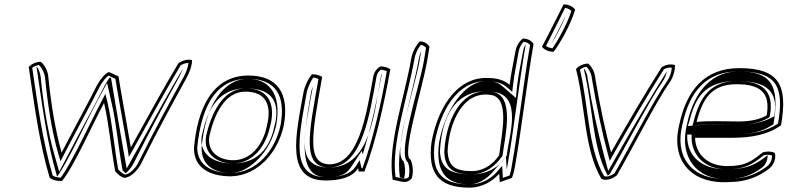

<svg xmlns="http://www.w3.org/2000/svg" viewBox="-20 -812 3618 882"><path d="M112 -504C138 -330 159 -161 208 4C218 14 242 21 265 19C317 -42 410 -251 458 -339C481 -241 488 -141 509 -26C521 -10 535 0 550 5C582 4 614 -31 630 -64C709 -222 777 -345 839 -458C855 -489 863 -517 862 -536C839 -542 815 -532 800 -522C729 -405 657 -271 581 -135C564 -236 541 -358 524 -462C506 -467 499 -475 480 -481C461 -473 442 -450 426 -421C385 -339 311 -204 263 -111C234 -213 214 -337 202 -459C199 -487 186 -514 167 -528C144 -528 123 -517 112 -504ZM128 -501C136 -507 147 -512 159 -513C173 -500 184 -478 187 -455C199 -333 218 -208 248 -105L258 -71L276 -106C324 -199 398 -334 439 -416C453 -441 468 -458 479 -465C491 -460 497 -455 510 -450C527 -346 549 -229 566 -130L572 -91L594 -130C669 -265 741 -397 810 -512C820 -518 834 -523 846 -523C844 -507 838 -486 826 -463C764 -350 696 -227 617 -68C603 -38 576 -13 555 -10C544 -14 532 -23 523 -34C503 -147 496 -247 473 -345L464 -381L445 -344C399 -258 308 -60 259 4C243 4 228 -1 222 -6C175 -167 153 -331 128 -501ZM148 -503C174 -331 194 -164 242 -1H243C295 -74 379 -259 423 -341L472 -431L492 -342C515 -244 522 -144 543 -30C547 -25 553 -20 557 -16C571 -27 587 -47 596 -66C675 -224 742 -347 804 -460C810 -472 815 -484 819 -495C753 -384 685 -260 615 -133L562 -38L545 -133C528 -232 507 -351 490 -454C488 -455 487 -455 485 -456C476 -447 470 -434 461 -419C420 -337 345 -202 297 -109L252 -23L228 -108C199 -211 179 -335 167 -457C165 -475 159 -492 150 -505Z M871 -131C871 -44 939 -2 1041 -2C1168 -5 1259 -117 1284 -238C1309 -379 1259 -465 1121 -465C953 -465 886 -308 871 -131ZM895 -200C921 -345 985 -450 1118 -450C1247 -450 1293 -373 1269 -238C1245 -122 1160 -20 1044 -17C946 -17 887 -57 886 -133C888 -157 891 -178 895 -200ZM907 -188C926 -270 960 -406 1110 -406C1238 -406 1260 -336 1246 -255C1245 -248 1243 -242 1241 -234C1225 -155 1180 -61 1049 -61C950 -61 894 -113 907 -188ZM915 -200C911 -178 908 -156 906 -132C906 -47 971 -17 1043 -17C1126 -20 1223 -114 1249 -238C1275 -383 1214 -450 1118 -450C1020 -450 942 -353 915 -200ZM927 -188C912 -103 980 -61 1049 -61C1145 -61 1203 -145 1221 -233C1223 -241 1225 -247 1226 -254C1242 -344 1206 -406 1110 -406C997 -406 948 -278 927 -189ZM942 -188C963 -279 1009 -391 1107 -391C1201 -391 1230 -330 1206 -234C1189 -149 1135 -76 1051 -76C987 -76 929 -114 942 -188Z M1373 -382C1338 -186 1290 17 1476 17C1546 17 1598 2 1625 -39L1628 -24H1654C1705 -155 1746 -342 1773 -494C1761 -502 1745 -507 1728 -507C1713 -500 1699 -482 1695 -462C1661 -274 1627 -63 1497 -57C1385 -58 1413 -192 1460 -459C1448 -466 1431 -471 1413 -471C1396 -450 1379 -417 1373 -382ZM1388 -382C1393 -410 1407 -438 1419 -456C1429 -455 1437 -452 1443 -449C1398 -195 1364 -43 1494 -42H1495C1645 -49 1677 -282 1710 -462C1712 -475 1722 -487 1730 -492C1740 -491 1750 -488 1757 -485C1731 -338 1692 -164 1645 -39H1641L1632 -76L1613 -46C1591 -14 1548 2 1479 2C1311 2 1352 -179 1388 -382ZM1408 -382C1372 -175 1347 2 1479 2C1533 2 1567 -6 1591 -42L1642 -119L1646 -102C1682 -217 1713 -356 1735 -476C1733 -472 1731 -467 1730 -462C1698 -285 1681 -50 1498 -42H1496H1493C1333 -43 1377 -188 1417 -413L1420 -421C1415 -409 1410 -396 1408 -382Z M1869 -542C1837 -359 1758 -142 1784 14C1817 18 1847 38 1872 6C1881 -27 1875 -57 1867 -78C1821 -92 1917 -391 1942 -531L1953 -597C1947 -610 1929 -622 1908 -622C1891 -603 1874 -573 1869 -542ZM1884 -542C1888 -566 1900 -590 1913 -606C1925 -604 1933 -598 1937 -592L1927 -531C1904 -401 1802 -103 1854 -66C1861 -47 1863 -24 1858 1C1846 14 1830 7 1797 1C1776 -150 1852 -360 1884 -542ZM1904 -542C1872 -361 1795 -150 1817 3C1823 4 1829 6 1834 7C1835 6 1836 6 1837 4C1844 -24 1841 -51 1834 -71C1780 -110 1883 -395 1907 -531L1915 -578C1910 -567 1906 -554 1904 -542Z M1962 -157C1945 -21 1991 50 2135 50C2197 50 2244 19 2273 -14L2276 25L2332 5C2338 -11 2342 -27 2345 -44C2377 -226 2400 -433 2431 -610C2423 -624 2405 -635 2382 -635C2367 -624 2352 -601 2348 -577C2339 -525 2327 -473 2321 -422C2295 -445 2263 -454 2214 -454C2068 -454 1987 -300 1962 -157ZM1977 -157C2002 -300 2079 -439 2211 -439C2258 -439 2287 -431 2310 -410L2333 -390L2337 -423C2343 -473 2354 -525 2363 -577C2366 -594 2376 -611 2385 -620C2399 -619 2410 -612 2415 -605C2384 -428 2362 -224 2330 -44C2328 -31 2325 -18 2321 -6L2290 5L2287 -50L2263 -23C2237 7 2195 35 2138 35C2001 35 1961 -27 1977 -157ZM1997 -157C1979 -18 2032 35 2138 35C2170 35 2211 15 2240 -18L2304 -91L2308 -33C2309 -37 2309 -40 2310 -44C2342 -225 2364 -431 2395 -608C2389 -599 2385 -588 2383 -577C2374 -525 2362 -473 2356 -422L2350 -362L2289 -415C2267 -435 2247 -439 2211 -439C2116 -439 2024 -308 1997 -157ZM2001 -114V-115C2006 -223 2040 -390 2209 -393C2222 -393 2235 -392 2248 -390C2382 -372 2318 -188 2308 -99V-98L2307 -96C2285 -63 2240 -11 2144 -11C2033 -11 2006 -50 2001 -114ZM2021 -112C2025 -41 2058 -11 2144 -11C2211 -11 2259 -54 2285 -92L2288 -96L2289 -100C2300 -188 2348 -377 2239 -391C2224 -393 2209 -394 2196 -392C2074 -377 2026 -224 2021 -114V-113ZM2036 -116C2042 -240 2101 -396 2234 -376C2325 -364 2284 -196 2273 -99C2250 -64 2207 -26 2147 -26C2066 -26 2041 -51 2036 -116Z M2470 -598C2476 -585 2501 -574 2523 -574C2545 -601 2599 -691 2622 -767C2615 -781 2591 -792 2569 -792C2545 -746 2500 -653 2470 -598ZM2488 -601C2516 -654 2553 -731 2576 -776C2589 -774 2600 -767 2605 -762C2583 -695 2539 -620 2518 -590C2505 -592 2494 -596 2488 -601ZM2513 -611C2534 -644 2561 -693 2579 -741C2559 -700 2534 -650 2513 -611Z M2626 -495C2670 -324 2662 -127 2743 10C2768 21 2797 7 2814 -7C2881 -122 2995 -347 3056 -433C3075 -460 3081 -493 3081 -513C3059 -520 3037 -514 3020 -504C2942 -381 2862 -245 2787 -112C2762 -204 2735 -330 2715 -450C2713 -478 2700 -505 2682 -520C2660 -520 2637 -508 2626 -495ZM2644 -492C2652 -499 2664 -504 2674 -505C2689 -491 2698 -469 2700 -446H2701L2700 -445C2720 -325 2747 -199 2772 -106L2781 -73L2800 -107C2874 -238 2954 -374 3030 -494C3042 -500 3054 -503 3066 -501C3065 -482 3058 -459 3045 -440C2983 -353 2870 -131 2803 -16C2788 -5 2770 2 2755 -3C2680 -133 2685 -322 2644 -492ZM2662 -494C2704 -328 2699 -138 2772 -5C2775 -7 2777 -9 2781 -12C2848 -126 2962 -349 3023 -436C3034 -451 3040 -469 3044 -485C2970 -367 2893 -237 2821 -110L2774 -27L2752 -109C2727 -201 2700 -327 2680 -448C2679 -466 2673 -482 2664 -496Z M3101 -242C3058 -72 3159 37 3334 24C3409 24 3467 -2 3513 -37C3538 -57 3546 -89 3539 -110C3522 -117 3504 -118 3484 -112C3434 -73 3408 -49 3321 -49C3233 -49 3175 -102 3173 -179H3342C3437 -179 3511 -195 3568 -237C3600 -421 3559 -499 3376 -499C3217 -499 3134 -397 3101 -242ZM3115 -241C3148 -392 3224 -484 3373 -484C3546 -484 3584 -417 3554 -244C3502 -209 3434 -194 3344 -194H3157V-176C3160 -92 3224 -34 3318 -34C3407 -34 3441 -62 3489 -99C3503 -102 3515 -101 3526 -98C3528 -82 3520 -61 3504 -48C3460 -15 3407 9 3336 9H3335C3317 10 3300 10 3284 9C3150 -1 3079 -97 3115 -241ZM3136 -242C3096 -81 3190 9 3305 10C3313 10 3321 10 3330 9H3333H3336C3389 9 3437 -9 3482 -43C3498 -56 3508 -81 3506 -99C3463 -65 3422 -34 3318 -34C3194 -34 3140 -102 3137 -178V-194H3344C3426 -194 3482 -206 3533 -241C3565 -426 3517 -484 3373 -484C3257 -484 3170 -402 3136 -242ZM3140 -233 3146 -253C3173 -356 3210 -440 3367 -440C3503 -440 3556 -390 3537 -282L3536 -277L3529 -274C3489 -251 3433 -239 3370 -239C3304 -239 3238 -242 3186 -237ZM3161 -235 3179 -237C3238 -243 3306 -239 3370 -239C3425 -239 3470 -248 3507 -269L3515 -274L3517 -282C3538 -399 3475 -440 3367 -440C3242 -440 3194 -363 3166 -253ZM3180 -252C3208 -360 3249 -425 3364 -425C3468 -425 3521 -390 3502 -282C3469 -263 3426 -254 3373 -254C3310 -254 3241 -258 3180 -252Z"/></svg>

Font: Snowfall
Style: EcoObl
Weight: 400
Designer: Jasper
Foundry: Cannot Into Space Fonts
Version: Version 0.9